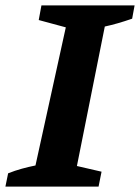

<svg xmlns="http://www.w3.org/2000/svg" viewBox="-39 -689 517 709"><path d="M-19 0 -9 -49Q16 -59 41.5 -66Q67 -73 92 -78L204 -588L104 -615L114 -669H458L449 -620Q420 -610 395.5 -603Q371 -596 348 -591L245 -76L336 -55L325 0Z"/></svg>

Font: Piazzolla Thin ExtraBold
Style: Italic
Weight: 800
Italic angle: -11.3°
Version: Version 2.005